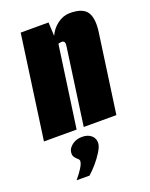

<svg xmlns="http://www.w3.org/2000/svg" viewBox="-145 -575 674 862"><g transform="rotate(-20 192.0 -144.0)"><path d="M-9 0 60 -495H193L196 -430Q210 -461 237.5 -481.5Q265 -502 297 -502Q330 -502 350.5 -493.5Q371 -485 380.5 -468.5Q390 -452 392 -427.5Q394 -403 389 -371L337 0H181L232 -365Q233 -372 233 -377Q233 -382 231.5 -385.5Q230 -389 227 -391Q224 -393 219 -393Q217 -393 213.5 -392.5Q210 -392 207 -391.5Q204 -391 202 -390L147 0ZM69 214Q89 190 101 171Q113 152 114 140Q115 132 107.5 126Q100 120 93.5 111Q87 102 89 87Q91 69 110.5 54Q130 39 158 39Q187 39 203.5 54.5Q220 70 217 94Q215 109 201 131.5Q187 154 168 176Q149 198 131 214Z"/></g></svg>

Font: Alumni Sans Thin Black
Style: Italic
Weight: 900
Italic angle: -8°
Version: Version 1.016